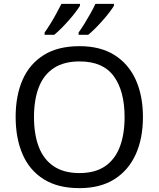

<svg xmlns="http://www.w3.org/2000/svg" viewBox="-20 -964 821 994"><path d="M720 -358Q720 -247 682.5 -164.5Q645 -82 572 -36Q499 10 391 10Q280 10 206.5 -36Q133 -82 97 -165Q61 -248 61 -359Q61 -469 97 -551Q133 -633 206.5 -679Q280 -725 392 -725Q499 -725 572 -679.5Q645 -634 682.5 -551.5Q720 -469 720 -358ZM156 -358Q156 -268 181 -203Q206 -138 258.5 -103Q311 -68 391 -68Q472 -68 523.5 -103Q575 -138 600 -203Q625 -268 625 -358Q625 -493 569 -569.5Q513 -646 392 -646Q311 -646 258.5 -611.5Q206 -577 181 -512.5Q156 -448 156 -358ZM570 -944V-934Q562 -921 547 -901Q532 -881 512.5 -859Q493 -837 473.5 -817.5Q454 -798 437 -784H387V-796Q401 -815 417 -841Q433 -867 448.5 -894.5Q464 -922 474 -944ZM394 -944V-934Q386 -921 371 -901Q356 -881 336.5 -859Q317 -837 297.5 -817.5Q278 -798 261 -784H211V-796Q225 -815 241 -841Q257 -867 272 -894.5Q287 -922 298 -944Z"/></svg>

Font: Noto Sans Cherokee
Style: Regular
Weight: 400
Designer: Monotype Design Team
Foundry: Monotype Imaging Inc.
Version: Version 2.001